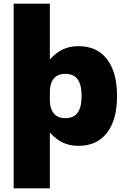

<svg xmlns="http://www.w3.org/2000/svg" viewBox="-20 -780 681 1040"><path d="M54 240V-760H250V-460H252Q286 -497 322.5 -513.5Q359 -530 405 -530Q505 -530 559.5 -459.5Q614 -389 614 -260Q614 -131 559.5 -60.5Q505 10 405 10Q359 10 322.5 -6.5Q286 -23 252 -60H250V240ZM334 -140Q379 -140 400.5 -169.5Q422 -199 422 -260Q422 -321 400.5 -350.5Q379 -380 334 -380Q305 -380 286.5 -368Q268 -356 259 -334Q250 -312 250 -280V-240Q250 -209 259 -186.5Q268 -164 286.5 -152Q305 -140 334 -140Z"/></svg>

Font: M PLUS 2 Black
Style: Regular
Weight: 900
Designer: Coji Morishita
Foundry: UNDERFOREST DESIGN
Version: Version 1.001